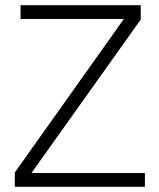

<svg xmlns="http://www.w3.org/2000/svg" viewBox="-20 -718 610 738"><path d="M537 0H37V-55L456 -645H59V-698H521V-643L101 -53H537Z"/></svg>

Font: IBM Plex Sans Hebrew Light
Style: Regular
Weight: 300
Designer: Mike Abbink, Paul van der Laan, Pieter van Rosmalen, Yanek Iontef
Foundry: Bold Monday
Version: Version 1.2